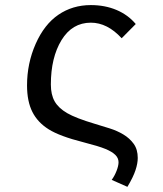

<svg xmlns="http://www.w3.org/2000/svg" viewBox="-20 -558 640 752"><path d="M335.9 -469.2Q262.7 -469.2 220.9 -400.9Q179.2 -332.5 179.2 -227.1Q179.2 -187 194.1 -160.9Q209 -134.8 242.9 -115Q276.9 -95.2 352.1 -72.8Q379.9 -64.5 409.4 -55.2Q439 -45.9 463.4 -31.2Q487.8 -16.6 503.7 5.4Q519.5 27.3 519.5 60.5Q519.5 82 510.7 108.6Q502 135.3 479 173.8L417.5 146.5Q428.7 131.3 436.5 111.3Q444.3 91.3 444.3 77.6Q444.3 61 431.6 48.6Q418.9 36.1 393.1 25.4Q367.2 14.6 306.2 -1Q213.9 -24.4 170.7 -51.5Q127.4 -78.6 106.7 -119.9Q85.9 -161.1 85.9 -223.6Q85.9 -309.6 119.6 -386Q153.3 -462.4 208.7 -500.2Q264.2 -538.1 335.9 -538.1Q391.1 -538.1 436.3 -519Q481.4 -500 511.7 -463.9L456.5 -408.2Q400.4 -469.2 335.9 -469.2Z"/></svg>

Font: Cousine
Style: Regular
Weight: 400
Monospace: yes
Designer: Steve Matteson
Foundry: Monotype Imaging Inc.
Version: Version 1.21